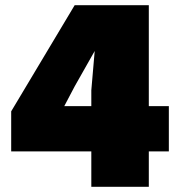

<svg xmlns="http://www.w3.org/2000/svg" viewBox="-20 -718 690 738"><path d="M331 -136H23V-290L267 -698H552V-310H629V-136H552V0H331ZM331 -310V-371L344 -522L267 -386L227 -310Z"/></svg>

Font: Azeret Mono Black
Style: Regular
Weight: 900
Designer: Martin Vácha
Foundry: Displaay
Version: Version 1.000; Glyphs 3.0.3, build 3074